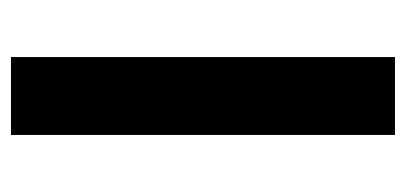

<svg xmlns="http://www.w3.org/2000/svg" viewBox="-215 -525 740 350"><g transform="rotate(-90 155.0 -350.0)"><path d="M84 -700H226V0H84Z"/></g></svg>

Font: Golos UI VF
Style: Regular
Weight: 400
Designer: A.Korolkova, Vitaly Kuzmin
Foundry: ParaType Ltd
Version: Version 2.000